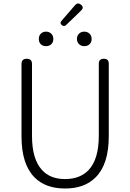

<svg xmlns="http://www.w3.org/2000/svg" viewBox="-20 -1065 745 1098"><path d="M352 13Q241 13 178 -50Q103 -125 103 -285V-699Q103 -729 133 -729Q163 -729 163 -699V-288Q163 -155 220 -93Q267 -41 352 -41Q438 -41 487 -93Q545 -155 545 -288V-701Q545 -729 574 -729Q602 -729 602 -701V-507V-285Q602 -125 526 -50Q463 13 352 13ZM243 -801Q225 -801 213.5 -812Q202 -823 202 -842Q202 -861 213.5 -872.5Q225 -884 243 -884Q261 -884 273 -872.5Q285 -861 285 -842Q285 -823 273 -812Q262 -801 243 -801ZM462 -801Q444 -801 432 -812.5Q420 -824 420 -842.5Q420 -861 432 -872.5Q444 -884 462 -884Q480 -884 492 -872.5Q504 -861 504 -842Q504 -823 492 -812Q481 -801 462 -801ZM334 -921Q320 -932 331 -945L409 -1035Q424 -1053 442 -1039Q463 -1023 444 -1005L405 -967L358 -922Q347 -911 334 -921Z"/></svg>

Font: GenSenRounded TW L
Style: Regular
Weight: 300
Version: Version 1.501;PS 1;hotconv 16.6.51;makeotf.lib2.5.65220